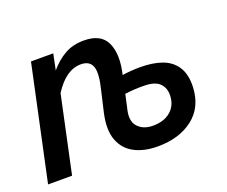

<svg xmlns="http://www.w3.org/2000/svg" viewBox="-94 -675 978 827"><g transform="rotate(-20 395.0 -261.0)"><path d="M501 8Q439 8 395 -15Q351 -38 333 -85.5Q315 -133 331 -206L353 -301Q372 -376 360.5 -407Q349 -438 309 -438Q240 -438 185 -351L110 0H0L112 -523H214L199 -450Q229 -486 267 -508Q305 -530 356 -530Q435 -530 459.5 -475.5Q484 -421 463 -333Q483 -336 504.5 -337.5Q526 -339 546 -339Q601 -339 643 -324.5Q685 -310 708.5 -275Q732 -240 730 -181Q726 -90 663 -41Q600 8 501 8ZM512 -83Q563 -83 593.5 -109.5Q624 -136 625 -181Q626 -215 605 -236Q584 -257 537 -258Q492 -259 446 -253L433 -194Q418 -138 442.5 -110.5Q467 -83 512 -83Z"/></g></svg>

Font: Raleway SemiBold
Style: Italic
Weight: 600
Italic angle: -12°
Designer: Matt McInerney, Pablo Impallari, Rodrigo Fuenzalida
Foundry: Matt McInerney, Pablo Impallari, Rodrigo Fuenzalida
Version: Version 4.026